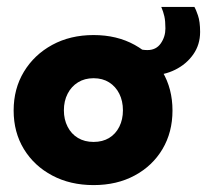

<svg xmlns="http://www.w3.org/2000/svg" viewBox="-20 -524 600 556"><path d="M251 12Q183.5 12 131.2 -15.8Q79 -43.5 49.2 -92.2Q19.5 -141 19.5 -204Q19.5 -267 49.2 -316.2Q79 -365.5 131.2 -394Q183.5 -422.5 251 -422.5Q318.5 -422.5 370 -394Q421.5 -365.5 450.5 -316.2Q479.5 -267 479.5 -204Q479.5 -141 450.5 -92.2Q421.5 -43.5 370 -15.8Q318.5 12 251 12ZM251 -113Q277 -113 296 -124.5Q315 -136 325.5 -157Q336 -178 336 -204.5Q336 -231.5 325.5 -252.5Q315 -273.5 296 -285.5Q277 -297.5 251 -297.5Q225 -297.5 205.8 -285.5Q186.5 -273.5 175.8 -252.5Q165 -231.5 165 -204.5Q165 -178 175.8 -157Q186.5 -136 205.8 -124.5Q225 -113 251 -113ZM417.5 -306Q400.5 -306 388 -309.8Q375.5 -313.5 364 -320V-393.5Q371.5 -387 381.8 -383Q392 -379 407 -379Q432 -379 445.5 -398.2Q459 -417.5 459 -441.5Q459 -463 456 -476.5Q453 -490 447 -504H543Q547 -497.5 553.2 -479.5Q559.5 -461.5 559.5 -431.5Q559.5 -394.5 539.5 -366.2Q519.5 -338 487.2 -322Q455 -306 417.5 -306Z"/></svg>

Font: League Spartan Thin
Style: Bold
Weight: 700
Version: Version 2.002